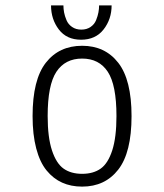

<svg xmlns="http://www.w3.org/2000/svg" viewBox="-20 -682 610 713"><path d="M394.5 -662Q394.5 -611 364.8 -572.8Q335 -534.5 281 -534.5Q227.5 -534.5 198.5 -572.5Q169.5 -610.5 169.5 -662H215.5Q215.5 -649 218 -635.8Q220.5 -622.5 227 -607Q233.5 -591.5 247.8 -581.8Q262 -572 282 -572Q302 -572 316.2 -581.8Q330.5 -591.5 336.8 -607Q343 -622.5 345.5 -635.8Q348 -649 348 -662ZM285 11Q243.5 11 210.8 -3.8Q178 -18.5 153 -49Q128 -79.5 114.5 -130.8Q101 -182 101 -251Q101 -386 150.2 -449Q199.5 -512 285 -512Q370 -512 419.2 -448.8Q468.5 -385.5 468.5 -251Q468.5 -115.5 419.2 -52.2Q370 11 285 11ZM412.5 -251Q412.5 -366.5 380.2 -415.5Q348 -464.5 285 -464.5Q222 -464.5 189.5 -415.5Q157 -366.5 157 -251Q157 -172 173 -123.5Q189 -75 216.2 -55.8Q243.5 -36.5 285 -36.5Q326.5 -36.5 353.8 -55.8Q381 -75 396.8 -123.5Q412.5 -172 412.5 -251Z"/></svg>

Font: League Mono Narrow UltraLight
Style: Regular
Weight: 200
Width: 3
Designer: Tyler Finck
Foundry: The League of Moveable Type / Tyler Finck
Version: Version 2.210